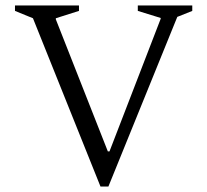

<svg xmlns="http://www.w3.org/2000/svg" viewBox="-20 -680 761 705"><path d="M349 5 101 -613 35 -640V-660H270V-640L185 -613V-609L376 -124H382L570 -611V-614L486 -640V-660H686V-640L631 -618L378 5Z"/></svg>

Font: Spectral SC Light
Style: Regular
Weight: 300
Designer: Jean-Baptiste Levee
Foundry: Production Type
Version: Version 2.001